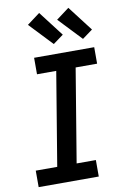

<svg xmlns="http://www.w3.org/2000/svg" viewBox="-105 -1042 709 1101"><g transform="rotate(-10 250.0 -491.5)"><path d="M28 0V-96H153L243 -639H131V-735H481V-639H356L266 -96H378V0ZM426 -793 299 -927 374 -983 486 -837ZM256 -793 129 -927 204 -983 316 -837Z"/></g></svg>

Font: Iosevka Curly Slab Oblique
Style: Bold
Weight: 700
Italic angle: -9°
Monospace: yes
Designer: Belleve Invis
Foundry: Belleve Invis
Version: Version 11.1.0; ttfautohint (v1.8.3)